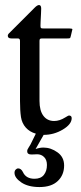

<svg xmlns="http://www.w3.org/2000/svg" viewBox="-20 -529 324 769"><path d="M138.2 -125Q138.2 -85.9 153.8 -65.2Q169.4 -44.4 196.8 -44.4Q218.8 -44.4 241.2 -58.6Q253.9 -66.4 255.9 -66.4Q267.1 -66.4 267.1 -55.7Q267.1 -31.2 231.4 -10Q195.8 11.2 154.8 11.2L122.6 67.9Q139.2 62 153.8 62Q183.6 62 210.2 81.1Q236.8 100.1 236.8 133.8Q236.8 171.9 211.4 196Q186 220.2 138.2 220.2Q92.8 220.2 65.4 201.7Q38.1 183.1 38.1 163.1Q38.1 155.3 42.7 150.4Q47.4 145.5 52.7 145.5Q64.5 145.5 71.8 160.2Q84 187 118.2 187Q143.6 187 155.8 171.4Q168 155.8 168 131.8Q168 111.3 156.7 100.1Q145.5 88.9 128.9 88.9Q124.5 88.9 116.7 89.4Q108.9 89.8 106 89.8Q88.9 89.8 88.9 77.1Q88.9 72.8 90.3 69.6Q91.8 66.4 95.5 60.5Q99.1 54.7 102.1 49.8L123.5 6.3Q99.1 -0.5 83.5 -17.8Q67.9 -35.2 64 -60.1Q60.1 -86.4 60.1 -125V-365.2Q60.1 -375 51.8 -375H25.9Q11.2 -375 11.2 -385.7Q11.2 -387.7 11.7 -388.7Q12.7 -392.1 15.1 -394.5L119.1 -498.5Q129.4 -508.8 136.2 -508.8Q145 -508.8 145 -494.6Q145 -492.7 144.3 -475.6Q143.6 -458.5 142.6 -441.9L142.1 -425.3Q142.1 -418 144.3 -416.5Q146.5 -415 155.8 -415H257.8Q270 -415 270 -411.6Q270 -410.6 268.1 -403.8L264.2 -387.2Q262.2 -377.9 260.5 -376.5Q258.8 -375 249 -375H147.9Q142.1 -375 140.1 -372.8Q138.2 -370.6 138.2 -365.2Z"/></svg>

Font: Cooper*
Style: Regular
Weight: 400
Designer: Owen Earl
Foundry: indestructible type*
Version: Version 0.001